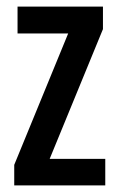

<svg xmlns="http://www.w3.org/2000/svg" viewBox="-20 -560 359 580"><path d="M298 0V-80H130L291 -472V-540H33V-459H186L23 -62V0Z"/></svg>

Font: Noto Sans Sinhala UI ExtraCondensed Medium
Style: Regular
Weight: 500
Width: 2
Designer: Jelle Bosma - Monotype Design Team
Foundry: Monotype Imaging Inc.
Version: Version 2.006